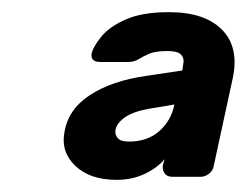

<svg xmlns="http://www.w3.org/2000/svg" viewBox="-20 -725 406 316"><path d="M172 -429Q128 -429 104 -452Q80 -475 86 -507Q92 -545 128 -568.5Q164 -592 220 -600L280 -609Q281 -615 282 -622.5Q283 -630 277.5 -635.5Q272 -641 255 -641Q236 -641 225.5 -636.5Q215 -632 208 -627.5Q201 -623 191 -623H145Q128 -623 131 -638Q134 -649 147 -665Q160 -681 187 -693Q214 -705 258 -705Q317 -705 345.5 -676Q374 -647 363 -596L332 -453Q331 -445 324.5 -439.5Q318 -434 310 -434H264Q255 -434 251 -439.5Q247 -445 248 -453L251 -463Q238 -448 217.5 -438.5Q197 -429 172 -429ZM192 -492Q223 -492 242.5 -509.5Q262 -527 267 -553L225 -546Q198 -541 185 -531.5Q172 -522 170 -511Q169 -503 174 -497.5Q179 -492 192 -492Z"/></svg>

Font: Rubik Medium
Style: Italic
Weight: 500
Italic angle: -12°
Designer: Hubert and Fischer
Foundry: Hubert and Fischer
Version: Version 2.300;gftools[0.9.30]